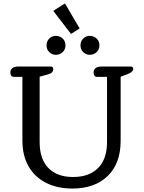

<svg xmlns="http://www.w3.org/2000/svg" viewBox="-20 -1081 833 1114"><path d="M289 -1018 357 -1061 442 -916 392 -884ZM250 -818Q250 -842 266 -857.5Q282 -873 304 -873Q327 -873 343.5 -857.5Q360 -842 360 -818Q360 -794 343.5 -778.5Q327 -763 304 -763Q282 -763 266 -778.5Q250 -794 250 -818ZM447 -818Q447 -842 463 -857.5Q479 -873 501 -873Q524 -873 540.5 -857.5Q557 -842 557 -818Q557 -794 540.5 -778.5Q524 -763 501 -763Q479 -763 463 -778.5Q447 -794 447 -818ZM110 -265V-635H60Q50 -635 45 -642Q40 -649 40 -661Q40 -677 52 -686Q64 -695 85 -695H275Q289 -695 289 -680Q289 -657 257 -649L210 -636V-257Q210 -158 261 -106Q312 -54 404 -54Q497 -54 549 -106Q601 -158 601 -257V-635H543Q533 -635 528 -642Q523 -649 523 -661Q523 -677 535 -686Q547 -695 568 -695H739Q753 -695 753 -681Q753 -664 723 -652L680 -636V-265Q680 -132 604.5 -59.5Q529 13 400 13Q314 13 248.5 -19.5Q183 -52 146.5 -114.5Q110 -177 110 -265Z"/></svg>

Font: Maitree Medium
Style: Regular
Weight: 500
Designer: CadsonDemak Team
Foundry: CadsonDemak
Version: Version 1.000